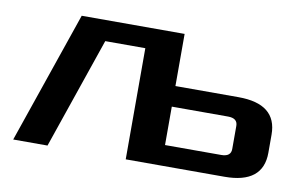

<svg xmlns="http://www.w3.org/2000/svg" viewBox="-57 -585 1095 689"><g transform="rotate(10 490.0 -240.0)"><path d="M25 0 190 -480H565V-290H795Q935 -290 935 -178V-112Q935 0 795 0H435V-405H289L150 0ZM565 -75H770Q805 -75 805 -103V-187Q805 -215 770 -215H565Z"/></g></svg>

Font: Xolonium
Style: Regular
Weight: 400
Designer: Severin Meyer
Version: Version 4.2